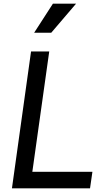

<svg xmlns="http://www.w3.org/2000/svg" viewBox="-20 -1025 576 1045"><path d="M45 0 149 -745H248L156 -90H483L470 0ZM166 -847 268 -1005H394L259 -847Z"/></svg>

Font: Plus Jakarta Sans Medium
Style: Italic
Weight: 500
Italic angle: -8°
Designer: Gumpita Rahayu
Foundry: Tokotype
Version: Version 2.071; ttfautohint (v1.8.4.7-5d5b);gftools[0.9.29]